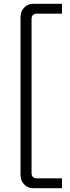

<svg xmlns="http://www.w3.org/2000/svg" viewBox="-20 -760 366 1010"><path d="M156 230Q126 230 107 210Q88 190 88 161V-671Q88 -700 107 -720Q126 -740 156 -740H306V-688H173Q146 -688 146 -658V148Q146 178 173 178H306V230Z"/></svg>

Font: Space Grotesk Light Light
Style: Regular
Weight: 300
Version: Version 2.000